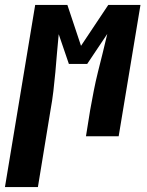

<svg xmlns="http://www.w3.org/2000/svg" viewBox="-73 -550 593 775"><path d="M-53 205 69 -530H199L254 -365L364 -530H494L406 0H274L291 -106Q298 -145 305.5 -183.5Q313 -222 322.5 -260Q332 -298 341.5 -336Q351 -374 360 -413L279 -292H205L164 -412Q160 -374 157 -335.5Q154 -297 150.5 -259Q147 -221 142.5 -182.5Q138 -144 131 -106L80 205Z"/></svg>

Font: Iosevka Slab Heavy Oblique
Style: Regular
Weight: 900
Italic angle: -9°
Monospace: yes
Designer: Belleve Invis
Foundry: Belleve Invis
Version: Version 11.1.1; ttfautohint (v1.8.3)